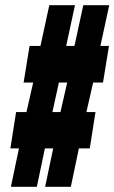

<svg xmlns="http://www.w3.org/2000/svg" viewBox="-20 -720 441 740"><path d="M71 -402 94 -543H136L170 -700H269L235 -543H267L301 -700H401L367 -543H400L377 -402H339L313 -288H348L326 -148H284L253 0H154L185 -148H153L122 0H22L53 -148H20L42 -288H82L108 -402ZM207 -402 182 -288H213L239 -402Z"/></svg>

Font: Georama ExtraCondensed ExtraBold
Style: Italic
Weight: 800
Width: 2
Italic angle: -9°
Designer: Jean-Baptiste Levee
Foundry: Production Type
Version: Version 1.000